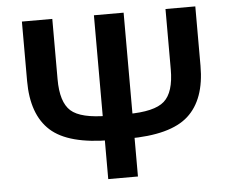

<svg xmlns="http://www.w3.org/2000/svg" viewBox="-51 -770 1001 830"><g transform="rotate(-5 449.5 -355.5)"><path d="M385.7 0H514.6V-710.9H385.7ZM434.1 -167V-272.9H409.2Q290.5 -272.9 247.8 -311.3Q205.1 -349.6 205.1 -448.7V-710.9H73.2V-453.1Q73.2 -307.1 150.6 -237.1Q228 -167 412.1 -167ZM464.4 -167H486.3Q670.9 -167 748.3 -237.1Q825.7 -307.1 825.7 -453.1V-710.9H696.3V-448.7Q696.3 -349.6 653.3 -311.3Q610.4 -272.9 492.2 -272.9H464.4Z"/></g></svg>

Font: Roboto Flex
Style: wght 600 wdth 140 opsz 13.0 GRAD 0.00 slnt 0.00 XTRA 468 XOPQ 96 YOPQ 79 YTLC 514 YTUC 712 YTAS 750 YTDE -203.00 YTFI 738
Weight: 600
Width: 8
Designer: Berlow after Robertson
Foundry: Google
Version: Version 3.100